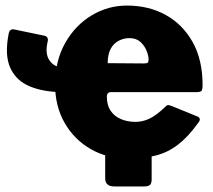

<svg xmlns="http://www.w3.org/2000/svg" viewBox="-20 -560 767 690"><path d="M364 -212Q364 -182 377.5 -162Q391 -142 414.5 -132Q438 -122 467 -122Q493 -122 518 -134Q543 -146 576 -178Q580 -182 583.5 -182.5Q587 -183 597 -179L688 -142Q706 -135 692 -118Q656 -68 619.5 -40Q583 -12 539.5 -1Q496 10 440 10Q366 10 306.5 -24Q247 -58 212.5 -118Q178 -178 178 -256Q178 -341 214 -405Q250 -469 309 -504.5Q368 -540 436 -540Q515 -540 576 -506Q637 -472 672.5 -408.5Q708 -345 708 -254Q708 -241 705.5 -235.5Q703 -230 690 -229H379Q372 -229 368 -225Q364 -221 364 -212ZM367 -333 497 -332Q507 -332 510.5 -334.5Q514 -337 514 -346Q514 -359 507 -377Q500 -395 485 -409Q470 -423 445 -423Q425 -423 406.5 -413.5Q388 -404 377.5 -384Q367 -364 367 -333ZM205 -229Q138 -229 88.5 -249Q39 -269 17.5 -315Q-4 -361 11 -438Q13 -449 18.5 -452.5Q24 -456 32 -454L138 -432Q156 -429 151 -409Q141 -366 158.5 -342Q176 -318 205 -318ZM391 110Q358 110 358 81V-72H525V85Q525 98 519.5 104Q514 110 498 110Z"/></svg>

Font: Libre Franklin Black
Style: Regular
Weight: 900
Designer: Pablo Impallari, Rodrigo Fuenzalida, Nhung Nguyen
Foundry: Impallari Type
Version: Version 3.000